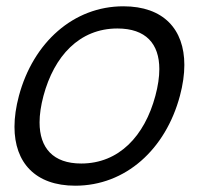

<svg xmlns="http://www.w3.org/2000/svg" viewBox="-20 -575 632 610"><path d="M219.1 15C379.1 15 506.1 -100.5 551.6 -270.5C561 -305.6 565.7 -338.5 565.7 -368.6C565.7 -481.7 499.8 -555 371.9 -555C213.9 -555 85.7 -440.5 40.1 -270.5C30.7 -235.3 26 -202.3 26 -172.1C26 -58.6 92 15 219.1 15ZM238 -55.5C148.8 -55.5 105.7 -104.9 105.7 -186C105.7 -211.3 109.9 -239.6 118.1 -270.5C151.9 -396.5 232 -484.5 353 -484.5C443.5 -484.5 486.2 -435.9 486.2 -355.5C486.2 -330.2 482 -301.7 473.6 -270.5C439.5 -143 358 -55.5 238 -55.5Z"/></svg>

Font: Manrope
Style: RegularItalic
Weight: 400
Italic angle: -15°
Designer: Mikhail Sharanda
Foundry: Mikhail Sharanda
Version: Version 4.502;hotconv 1.0.109;makeotfexe 2.5.65596